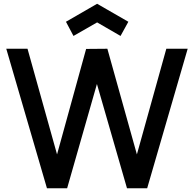

<svg xmlns="http://www.w3.org/2000/svg" viewBox="-20 -1012 1042 1032"><path d="M375 -818.8 502 -891.6 627.9 -818.8 669.9 -895 502 -991.7 334.5 -895ZM874 -750H988.8L771 0H662.6L501 -560.5L340.8 0H232.4L13.7 -750H127.9L286.6 -182.1L442.9 -749L557.1 -750L715.8 -182.1Z"/></svg>

Font: Manrope3 Semibold
Style: Regular
Weight: 600
Width: 4
Designer: Mikhail Sharanda
Foundry: Mikhail Sharanda
Version: Version 3.000;PS 003.000;hotconv 1.0.88;makeotf.lib2.5.64775